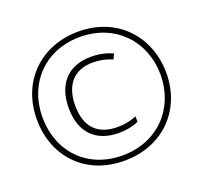

<svg xmlns="http://www.w3.org/2000/svg" viewBox="-125 -868 1081 1021"><g transform="rotate(-20 415.0 -357.0)"><path d="M413 8C632 8 781 -146 781 -355C781 -562 636 -722 416 -722C207 -722 49 -577 49 -357C49 -149 191 8 413 8ZM413 -22C213 -22 81 -165 81 -357C81 -551 217 -692 414 -692C615 -692 749 -545 749 -357C749 -169 615 -22 413 -22ZM436 -141C476 -141 514 -148 548 -163V-194C509 -178 474 -173 441 -173C329 -173 266 -233 266 -357C266 -473 324 -541 432 -541C471 -541 509 -533 541 -518L555 -547C520 -564 478 -573 432 -573C302 -573 229 -490 229 -357C229 -215 309 -141 436 -141Z"/></g></svg>

Font: Noto Sans Armenian ExtraCondensed ExtraLight
Style: Regular
Weight: 200
Width: 2
Designer: Monotype Design Team
Foundry: Monotype Imaging Inc.
Version: Version 2.008